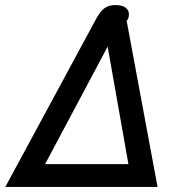

<svg xmlns="http://www.w3.org/2000/svg" viewBox="-20 -738 725 758"><path d="M362 -668Q376 -693 392.5 -705.5Q409 -718 435 -718Q462 -718 475.5 -708Q489 -698 489 -682Q489 -665 480 -656L602 0H1ZM487 -90 405 -554 158 -90Z"/></svg>

Font: Niramit Medium
Style: Italic
Weight: 500
Italic angle: -10°
Designer: Katatrad Aksorn Co.,Ltd.
Foundry: Cadson Demak Co.,Ltd.
Version: Version 1.000; ttfautohint (v1.6)